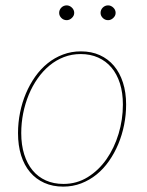

<svg xmlns="http://www.w3.org/2000/svg" viewBox="-20 -688 548 714"><path d="M47 0ZM216 -4Q265.5 -4 306.2 -29.2Q347 -54.5 376 -96Q405 -137.5 421 -190.5Q437 -243.5 437 -299Q437 -343 426 -377.8Q415 -412.5 394.5 -436.8Q374 -461 345 -474Q316 -487 280 -487Q247 -487 217.8 -475.8Q188.5 -464.5 164 -444.2Q139.5 -424 120 -396.2Q100.5 -368.5 87 -335.8Q73.5 -303 66.2 -266.8Q59 -230.5 59 -193Q59 -149 70 -114Q81 -79 101.2 -54.5Q121.5 -30 150.5 -17Q179.5 -4 216 -4ZM215 6Q176 6 144.8 -8Q113.5 -22 91.8 -47.8Q70 -73.5 58.5 -110.2Q47 -147 47 -193Q47 -231.5 54.5 -269Q62 -306.5 76.2 -340.2Q90.5 -374 110.8 -402.8Q131 -431.5 157 -452.5Q183 -473.5 214.2 -485.2Q245.5 -497 281 -497Q320 -497 351 -483Q382 -469 403.8 -443.2Q425.5 -417.5 437.2 -381Q449 -344.5 449 -299Q449 -261 441.5 -223.5Q434 -186 419.8 -152Q405.5 -118 385.2 -89Q365 -60 339 -39Q313 -18 281.8 -6Q250.5 6 215 6ZM256 -640Q256 -629.5 247.2 -621.2Q238.5 -613 228 -613Q216.5 -613 208.2 -621.2Q200 -629.5 200 -640Q200 -651.5 208.2 -659.8Q216.5 -668 228 -668Q238.5 -668 247.2 -659.8Q256 -651.5 256 -640ZM410 -640Q410 -629.5 401.2 -621.2Q392.5 -613 382 -613Q370.5 -613 362.2 -621.2Q354 -629.5 354 -640Q354 -651.5 362.2 -659.8Q370.5 -668 382 -668Q392.5 -668 401.2 -659.8Q410 -651.5 410 -640Z"/></svg>

Font: Lato Hairline
Style: Italic
Weight: 100
Italic angle: -7°
Designer: Lukasz Dziedzic
Foundry: tyPoland Lukasz Dziedzic
Version: Version 2.007; 2014-02-27